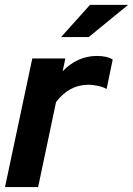

<svg xmlns="http://www.w3.org/2000/svg" viewBox="-23 -758 539 778"><path d="M-2.7 0 107.8 -521H241.8L230.9 -469.5Q259.7 -499.5 294.9 -515.4Q330.1 -531.3 369.2 -531.3Q411.7 -531.3 433.7 -516.6L408.9 -397.1Q398.9 -404.2 376.9 -409.4Q354.8 -414.5 334.8 -414.5Q257.1 -414.5 204.1 -344.3L131.5 0ZM224.6 -607.9 341.6 -738.2H496L336.7 -607.9Z"/></svg>

Font: Red Hat Display VF
Style: Italic
Weight: 300
Italic angle: -12°
Designer: Pentagram, MCKL
Foundry: Pentagram, MCKL
Version: Version 1.023